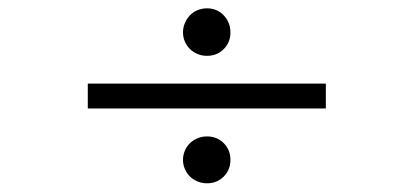

<svg xmlns="http://www.w3.org/2000/svg" viewBox="-20 -511 982 456"><path d="M527.3 -434.1Q527.3 -410.6 511.5 -394.5Q495.6 -378.4 471.7 -378.4Q459.5 -378.4 449 -382.8Q438.5 -387.2 430.9 -394.8Q423.3 -402.3 418.9 -412.6Q414.6 -422.9 414.6 -434.1Q414.6 -445.3 418.9 -455.8Q423.3 -466.3 430.9 -474.4Q438.5 -482.4 449 -486.8Q459.5 -491.2 471.7 -491.2Q495.6 -491.2 511.5 -474.4Q527.3 -457.5 527.3 -434.1ZM188.5 -253.4V-312.5H753.9V-253.4ZM527.3 -131.3Q527.3 -107.9 511.5 -91.8Q495.6 -75.7 471.7 -75.7Q459.5 -75.7 449 -80.1Q438.5 -84.5 430.9 -92Q423.3 -99.6 418.9 -109.9Q414.6 -120.1 414.6 -131.3Q414.6 -142.6 418.9 -152.8Q423.3 -163.1 430.9 -170.7Q438.5 -178.2 449 -182.6Q459.5 -187 471.7 -187Q495.6 -187 511.5 -170.9Q527.3 -154.8 527.3 -131.3Z"/></svg>

Font: Kitab
Style: Regular
Weight: 400
Designer: SIL International
Foundry: Khaled Hosny
Version: Version 1.000